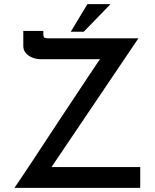

<svg xmlns="http://www.w3.org/2000/svg" viewBox="-20 -911 754 931"><path d="M50 0Q59 -13 80.5 -45Q102 -77 132 -122Q162 -167 196.5 -220Q231 -273 267.5 -328Q304 -383 339 -435.5Q374 -488 403.5 -533Q433 -578 454.5 -609Q476 -640 486 -653L499 -624H177Q157 -624 137.5 -631.5Q118 -639 105.5 -653.5Q93 -668 93 -687V-761H190V-748Q190 -730 197 -727.5Q204 -725 221 -725H651L221 -88L215 -101H660V0ZM516 -891 386 -757H323L404 -891Z"/></svg>

Font: Reem Kufi Fun
Style: Regular
Weight: 400
Designer: Khaled Hosny
Version: Version 1.005